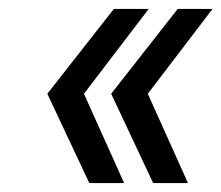

<svg xmlns="http://www.w3.org/2000/svg" viewBox="-20 -470 496 430"><path d="M235 -450H313L168 -260L258 -60H180L86 -260ZM378 -450H456L311 -260L401 -60H323L229 -260Z"/></svg>

Font: Fivo Sans Modern
Style: Italic
Weight: 400
Designer: Alexander Slobzheninov
Foundry: Alexander Slobzheninov
Version: 1.0